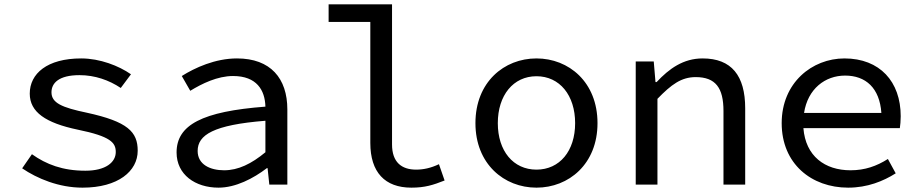

<svg xmlns="http://www.w3.org/2000/svg" viewBox="-20 -850 4240 884"><path d="M82 -75C151 -28 251 14 360 14C524 14 614 -62 614 -156C614 -243 568 -290 380 -331C265 -355 217 -376 217 -425C217 -467 250 -504 346 -504C417 -504 482 -481 536 -445L583 -508C527 -547 440 -581 354 -581C197 -581 117 -511 117 -419C117 -334 190 -284 338 -253C490 -222 513 -193 513 -150C513 -103 467 -64 373 -64C269 -64 193 -93 127 -140Z M793 -148C793 -46 879 14 986 14C1065 14 1146 -28 1209 -76H1212L1220 0H1303V-346C1303 -489 1226 -581 1071 -581C971 -581 877 -538 817 -500L856 -432C910 -465 981 -500 1053 -500C1162 -500 1200 -435 1202 -359C911 -337 793 -275 793 -148ZM1202 -149C1138 -96 1077 -66 1012 -66C948 -66 890 -92 890 -155C890 -229 963 -275 1202 -294Z M1685 -192C1685 -57 1752 14 1874 14C1936 14 1974 2 2027 -19L2001 -94C1963 -76 1929 -69 1896 -69C1829 -69 1785 -103 1785 -185V-830H1493V-749H1685Z M2169 -283C2169 -95 2301 14 2450 14C2599 14 2731 -95 2731 -283C2731 -472 2599 -581 2450 -581C2301 -581 2169 -472 2169 -283ZM2628 -283C2628 -155 2557 -69 2450 -69C2343 -69 2272 -155 2272 -283C2272 -411 2343 -499 2450 -499C2557 -499 2628 -411 2628 -283Z M2907 -567V0H3007V-395C3071 -461 3117 -495 3183 -495C3275 -495 3311 -445 3311 -339V0H3411V-351C3411 -502 3348 -581 3215 -581C3126 -581 3061 -534 3003 -472H2998L2990 -567Z M4127 -315C4127 -474 4031 -581 3868 -581C3719 -581 3579 -469 3579 -283C3579 -96 3716 14 3885 14C3974 14 4047 -16 4104 -52L4068 -118C4016 -85 3962 -66 3896 -66C3778 -66 3689 -131 3679 -260H4123C4125 -273 4127 -294 4127 -315ZM3871 -502C3966 -502 4030 -445 4038 -330H3682C3699 -441 3779 -502 3871 -502Z"/></svg>

Font: Kawkab Mono Light
Style: Bold
Weight: 400
Monospace: yes
Designer: Abdullah Arif
Foundry: Abdullah Arif
Version: Version 1.000;PS 000.500;hotconv 1.0.88;makeotf.lib2.5.64775